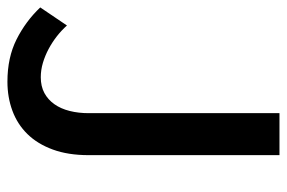

<svg xmlns="http://www.w3.org/2000/svg" viewBox="-154 -605 761 509"><g transform="rotate(90 226.5 -350.5)"><path d="M272 -205.1V-710.9H383.3V-205.1Q383.3 -150.4 368.4 -109.9Q353.5 -69.3 327.4 -42.7Q301.3 -16.1 265.6 -2.9Q230 10.3 188.5 10.3Q124.5 10.3 76.4 -13.9Q28.3 -38.1 -8.3 -76.7L39.6 -147.5Q52.2 -133.3 68.1 -120.8Q84 -108.4 101.8 -98.9Q119.6 -89.4 138.7 -83.7Q157.7 -78.1 176.8 -78.1Q200.7 -78.1 218.5 -87.6Q236.3 -97.2 248.3 -114.3Q260.3 -131.3 266.1 -154.5Q272 -177.7 272 -205.1Z"/></g></svg>

Font: Ufes Sans Medium
Style: Regular
Weight: 500
Designer: Ricardo Esteves & Filipe Motta
Foundry: ProDesignUfes - Ricardo Esteves, Filipe Motta (This is a derivative work, based on Roboto family, by Christian Robertson
Version: Version 2.0